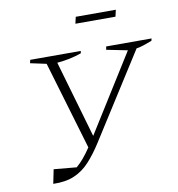

<svg xmlns="http://www.w3.org/2000/svg" viewBox="-90 -904 918 991"><g transform="rotate(-10 369.5 -408.5)"><path d="M109 6 124 -68 243 -57Q281 -89 320 -148L183 -610L99 -628L103 -645H368L366 -633Q308 -612 238 -606L355 -202L608 -606L498 -628L501 -645H739L736 -633Q712 -624 693 -617.5Q674 -611 654 -608L371 -163Q336 -108 300.5 -69.5Q265 -31 219.5 -11.5Q174 8 109 6ZM365 -788 373 -823H583L575 -788Z"/></g></svg>

Font: Piazzolla ExtraLight
Style: Italic
Weight: 200
Italic angle: -11.3°
Designer: Juan Pablo del Peral
Foundry: Huerta Tipografica
Version: Version 1.330